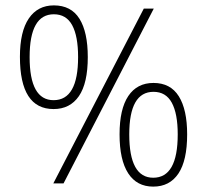

<svg xmlns="http://www.w3.org/2000/svg" viewBox="-20 -774 770 713"><path d="M179 -369Q54 -369 54 -563Q54 -657 87 -705.5Q120 -754 180 -754Q244 -754 275 -704.5Q306 -655 306 -562Q306 -465 273 -417Q240 -369 179 -369ZM178 -93 514 -742H551L216 -93ZM179 -402Q270 -402 270 -562Q270 -640 248 -680.5Q226 -721 180 -721Q90 -721 90 -562Q90 -402 179 -402ZM549 -81Q488 -81 456 -130.5Q424 -180 424 -275Q424 -369 456.5 -417.5Q489 -466 550 -466Q613 -466 644 -416.5Q675 -367 675 -275Q675 -178 642.5 -129.5Q610 -81 549 -81ZM549 -114Q640 -114 640 -275Q640 -352 618 -392.5Q596 -433 550 -433Q460 -433 460 -275Q460 -114 549 -114Z"/></svg>

Font: Noto Sans Telugu UI SemiCondensed ExtraLight
Style: Regular
Weight: 200
Width: 4
Designer: Jelle Bosma - Monotype Design Team
Foundry: Monotype Imaging Inc.
Version: Version 2.005; ttfautohint (v1.8.4.7-5d5b)